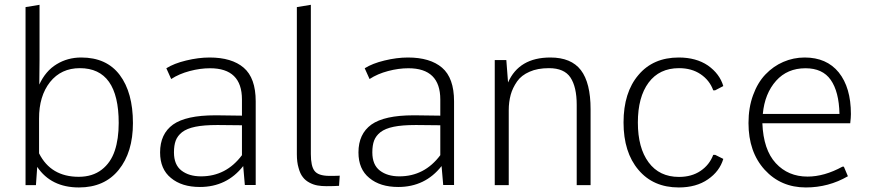

<svg xmlns="http://www.w3.org/2000/svg" viewBox="-20 -782 3672 811"><path d="M312.5 -35.2Q194.8 -35.2 145 -134.3V-280.8Q144.5 -376 191.4 -435.5Q238.3 -494.1 317.4 -494.1Q481.4 -494.1 481.4 -262.7Q481.4 -194.8 464.8 -145.5Q447.8 -94.7 409.7 -65.4Q370.6 -35.2 312.5 -35.2ZM323.2 -539.1Q265.6 -539.1 219.2 -510.7Q172.4 -482.4 146 -424.8L147 -529.3V-761.7L87.9 -752V0H131.8L137.2 -77.1Q195.8 9.8 313.5 9.8Q421.4 9.8 481.4 -64.5Q541.5 -138.7 541.5 -262.2Q541.5 -391.1 485.8 -465.3Q430.2 -539.1 323.2 -539.1Z M829.1 -37.1Q778.3 -37.1 746.6 -61.5Q714.8 -85.9 714.8 -138.2Q714.8 -168 722.2 -188Q730 -208.5 749 -223.6Q769.5 -239.3 805.2 -246.6Q840.8 -253.9 897 -253.9H902.3L1002 -252.9V-126.5Q935.1 -37.1 829.1 -37.1ZM656.2 -138.2Q656.2 -67.4 702.1 -30.3Q747.6 7.8 824.2 7.8Q938 7.8 1007.3 -80.6L1014.2 -0.5H1060.1V-354Q1060.1 -452.6 1009.3 -496.1Q959 -539.1 865.2 -539.1Q818.4 -539.1 766.1 -526.4Q715.3 -514.2 682.6 -493.7L703.1 -448.2Q736.8 -470.2 781.2 -481.9Q825.7 -493.7 867.2 -493.7Q1002 -493.7 1002 -361.8V-293.5L897 -294.9H888.2Q766.1 -294.9 710.9 -255.9Q656.2 -216.3 656.2 -138.2Z M1359.4 4.4Q1390.1 4.4 1412.1 2.9L1415 -40Q1410.2 -39.1 1369.6 -39.1Q1324.2 -39.6 1308.6 -60.1Q1293 -80.1 1293 -131.3V-761.7L1233.9 -752V-130.4Q1233.9 -96.7 1241.2 -72.8Q1247.6 -48.3 1259.3 -33.7Q1270 -19.5 1287.6 -10.3Q1304.2 -1.5 1321.8 1.5Q1338.4 4.4 1359.4 4.4Z M1667 -37.1Q1616.2 -37.1 1584.5 -61.5Q1552.7 -85.9 1552.7 -138.2Q1552.7 -168 1560.1 -188Q1567.9 -208.5 1586.9 -223.6Q1607.4 -239.3 1643.1 -246.6Q1678.7 -253.9 1734.9 -253.9H1740.2L1839.8 -252.9V-126.5Q1772.9 -37.1 1667 -37.1ZM1494.1 -138.2Q1494.1 -67.4 1540 -30.3Q1585.4 7.8 1662.1 7.8Q1775.9 7.8 1845.2 -80.6L1852.1 -0.5H1897.9V-354Q1897.9 -452.6 1847.2 -496.1Q1796.9 -539.1 1703.1 -539.1Q1656.2 -539.1 1604 -526.4Q1553.2 -514.2 1520.5 -493.7L1541 -448.2Q1574.7 -470.2 1619.1 -481.9Q1663.6 -493.7 1705.1 -493.7Q1839.8 -493.7 1839.8 -361.8V-293.5L1734.9 -294.9H1726.1Q1604 -294.9 1548.8 -255.9Q1494.1 -216.3 1494.1 -138.2Z M2069.8 -528.3V0H2128.9V-316.4Q2128.9 -351.1 2137.2 -381.8Q2145 -410.2 2164.1 -438Q2182.1 -463.9 2216.8 -479Q2250.5 -494.1 2298.8 -494.1Q2363.3 -494.1 2389.6 -454.6Q2416 -414.6 2416 -339.4V0H2474.6V-320.8Q2474.6 -432.1 2433.6 -485.8Q2392.6 -539.1 2304.7 -539.1Q2172.4 -539.1 2126 -433.6L2118.7 -528.3Z M3001 -127.9H2992.7Q2976.6 -85.4 2939 -60.1Q2901.4 -34.7 2848.1 -34.7Q2765.1 -34.7 2719.7 -96.2Q2674.3 -157.2 2674.3 -264.6Q2674.3 -372.1 2719.7 -433.1Q2765.1 -494.1 2848.1 -494.1Q2901.4 -494.1 2939 -468.8Q2977.5 -442.9 2992.7 -400.4H3000.5L3035.2 -418.5Q3020 -470.2 2970.2 -505.4Q2920.4 -539.1 2847.2 -539.1Q2738.8 -539.1 2676.8 -465.3Q2613.8 -391.6 2613.8 -264.6Q2613.8 -138.7 2676.8 -64.5Q2739.3 9.8 2847.2 9.8Q2920.9 9.8 2970.2 -24.4Q3019.5 -58.1 3035.2 -110.8Z M3525.9 -300.8H3202.1Q3210 -386.7 3258.3 -440.9Q3305.7 -493.7 3382.3 -493.7Q3454.6 -493.7 3488.8 -444.8Q3523.9 -395 3525.9 -300.8ZM3200.2 -261.2H3571.3Q3574.2 -286.1 3574.2 -300.3Q3574.2 -412.1 3522.9 -476.1Q3471.7 -539.1 3378.9 -539.1Q3331.5 -539.1 3288.6 -520.5Q3246.6 -502.4 3213.4 -467.8Q3180.2 -433.1 3161.1 -380.4Q3141.6 -327.6 3141.6 -262.2Q3141.6 -140.1 3210 -64.9Q3278.3 9.8 3383.8 9.8Q3480 9.8 3561.5 -37.6L3544.4 -78.1H3538.6Q3461.9 -36.1 3391.1 -36.1Q3309.1 -36.1 3256.8 -92.8Q3204.6 -149.4 3200.2 -261.2Z"/></svg>

Font: My Font
Style: ExtraLight
Weight: 500
Designer: Vernon Adams
Foundry: newtypography
Version: Version 0.001